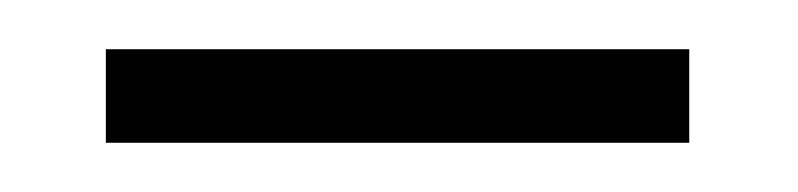

<svg xmlns="http://www.w3.org/2000/svg" viewBox="-20 -312 324 78"><path d="M23 -254V-292H260V-254Z"/></svg>

Font: Noto Serif Khmer SemiCondensed ExtraLight
Style: Regular
Weight: 200
Width: 4
Designer: Danh Hong and the Monotype Design Team
Foundry: Monotype Imaging Inc.
Version: Version 2.004; ttfautohint (v1.8.4.7-5d5b)